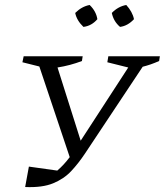

<svg xmlns="http://www.w3.org/2000/svg" viewBox="-20 -747 662 771"><path d="M81 4 96 -78 210 -62Q236 -84 260 -116L138 -480L70 -497L75 -521H312L309 -502Q262 -484 211 -476L304 -182L495 -476L411 -497L415 -521H622L619 -502Q601 -494 585 -488.5Q569 -483 553 -479L321 -130Q295 -91 266 -60Q237 -29 193.5 -11Q150 7 81 4ZM340 -727Q366 -702 371 -670Q348 -643 315 -639Q288 -665 282 -695Q308 -721 340 -727ZM487 -727Q499 -714 507 -699.5Q515 -685 518 -670Q493 -643 462 -639Q436 -661 429 -695Q454 -721 487 -727Z"/></svg>

Font: Piazzolla SC Light
Style: Italic
Weight: 300
Italic angle: -11.3°
Designer: Juan Pablo del Peral
Foundry: Huerta Tipografica
Version: Version 1.330